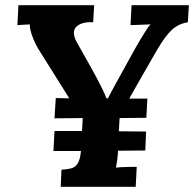

<svg xmlns="http://www.w3.org/2000/svg" viewBox="-20 -720 748 740"><path d="M214 0 217 -66Q238 -67 254 -71Q270 -75 279.5 -90Q289 -105 292 -138H186L190 -215H296L299 -265L190 -264L195 -342L247 -341L128 -531Q114 -554 104 -582Q94 -610 95 -626Q79 -625 68.5 -624.5Q58 -624 47 -623L51 -700H343L339 -634Q296 -637 275 -617.5Q254 -598 276 -557Q293 -526 311 -495Q329 -464 346 -432Q350 -425 358.5 -408.5Q367 -392 376 -374Q385 -356 390 -341H396Q407 -363 433 -410Q459 -457 502 -535Q508 -546 518.5 -563.5Q529 -581 540 -598.5Q551 -616 560 -626Q544 -625 519 -624.5Q494 -624 483 -623L487 -700H708L704 -634Q669 -629 643 -605.5Q617 -582 585 -527Q558 -481 531.5 -434Q505 -387 478 -340H548L544 -266L441 -265L438 -214L543 -213L540 -140L435 -139Q434 -119 431.5 -101.5Q429 -84 427 -74Q444 -76 470.5 -76.5Q497 -77 507 -77L503 0Z"/></svg>

Font: Lora
Style: Italic
Weight: 400
Italic angle: -3°
Designer: Olga Karpushina, Alexei Vanyashin (Cyrillic)
Foundry: Cyreal
Version: Version 3.008